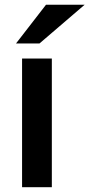

<svg xmlns="http://www.w3.org/2000/svg" viewBox="-20 -783 374 803"><path d="M196.8 0H72.3V-538.1H196.8ZM46.9 -601.1 172.4 -763.2H334L145 -601.1Z"/></svg>

Font: Ufes Sans SemiBold
Style: Regular
Weight: 600
Designer: Ricardo Esteves & Filipe Motta
Foundry: ProDesignUfes - Ricardo Esteves, Filipe Motta (This is a derivative work, based on Roboto family, by Christian Robertson
Version: Version 2.0